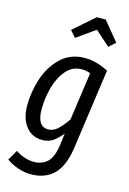

<svg xmlns="http://www.w3.org/2000/svg" viewBox="-147 -860 771 1144"><g transform="rotate(15 239.0 -288.0)"><path d="M443 -499 373 -1Q356 113 303 164Q250 215 163 215Q124 215 84 201.5Q44 188 12 165L48 102Q72 118 102 128.5Q132 139 162 139Q211 139 244 109Q277 79 288 -2L297 -72Q268 -36 241 -18Q214 0 175 0Q112 0 74.5 -48.5Q37 -97 37 -176Q37 -260 64.5 -343.5Q92 -427 151 -482.5Q210 -538 298 -538Q367 -538 443 -499ZM126 -176Q126 -70 194 -70Q225 -70 251.5 -94Q278 -118 308 -162L350 -458Q323 -468 296 -468Q240 -468 201.5 -424Q163 -380 144.5 -312.5Q126 -245 126 -176ZM173 -678 302 -791H357L453 -674L413 -638L322 -719L208 -638Z"/></g></svg>

Font: Fira Sans Compressed
Style: Italic
Weight: 400
Width: 1
Italic angle: -8°
Designer: bBox Type GmbH & Carrois Corporate GbR & Edenspiekermann AG
Foundry: bBox Type GmbH & Carrois Corporate GbR & Edenspiekermann AG
Version: Version 4.301